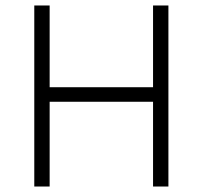

<svg xmlns="http://www.w3.org/2000/svg" viewBox="-20 -680 739 700"><path d="M594 -660V0H538V-660ZM161 -660V0H105V-660ZM565 -362V-309H134V-362Z"/></svg>

Font: Kantumruy Pro Light
Style: Regular
Weight: 300
Version: Version 1.002